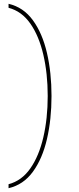

<svg xmlns="http://www.w3.org/2000/svg" viewBox="-20 -770 418 1010"><path d="M25 199Q94 181 139.5 116Q185 51 208 -48Q231 -147 231 -265Q231 -383 208 -482Q185 -581 139.5 -646Q94 -711 25 -729V-750Q103 -732 153 -663.5Q203 -595 227 -491.5Q251 -388 251 -265Q251 -142 227 -38.5Q203 65 153 133.5Q103 202 25 220Z"/></svg>

Font: Georama Extended Thin
Style: Regular
Weight: 100
Width: 7
Designer: Jean-Baptiste Levee
Foundry: Production Type
Version: Version 1.000